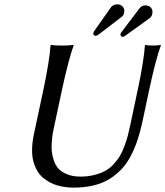

<svg xmlns="http://www.w3.org/2000/svg" viewBox="-20 -855 761 885"><path d="M682.1 -792Q679.2 -778.8 670.9 -772L554.2 -688Q550.8 -685.1 545.4 -685.1Q541.5 -685.1 537.8 -689Q534.2 -692.9 535.2 -698.2Q535.6 -701.7 541.5 -709L624 -817.9Q634.8 -830.1 649.4 -830.1Q668.9 -830.1 677 -818.1Q685.1 -806.2 682.1 -792ZM552.2 -796.9Q549.8 -783.2 541.5 -777.8L436.5 -697.3Q426.3 -689.9 420.9 -689.9Q415.5 -689.9 412.4 -693.6Q409.2 -697.3 410.2 -702.1Q411.6 -708.5 415 -712.9L492.7 -823.2Q502.9 -835 522.5 -835Q535.6 -835 545.7 -824.2Q555.7 -813.5 552.2 -796.9ZM615.7 -444.8Q643.1 -574.7 647.9 -645L650.9 -647.9Q660.6 -645 685.1 -645Q694.8 -645 703.9 -645.8Q712.9 -646.5 716.8 -647.5L720.7 -647.9L721.2 -645Q697.8 -580.6 668.5 -444.8L636.7 -294.9Q626.5 -248 614 -210.2Q601.6 -172.4 583.3 -137Q564.9 -101.6 540.3 -75.4Q515.6 -49.3 484.1 -29.8Q452.6 -10.3 410.9 -0.2Q369.1 9.8 318.8 9.8Q300.8 9.8 283.4 7.6Q266.1 5.4 246.6 0.2Q227.1 -4.9 210.2 -14.2Q193.4 -23.4 177.7 -36.4Q162.1 -49.3 151.1 -68.6Q140.1 -87.9 133.8 -111.3Q127.4 -134.8 127.9 -166.7Q128.4 -198.7 136.2 -235.8L180.7 -444.8Q208 -574.2 212.9 -645L215.8 -647.9Q231.9 -645 266.1 -645Q281.7 -645 294.9 -645.8Q308.1 -646.5 313.5 -647.5L318.8 -647.9L319.3 -645Q295.9 -580.6 266.6 -444.8L229 -269Q225.6 -252.4 223.1 -239Q220.7 -225.6 218.8 -200.4Q216.8 -175.3 218.8 -156Q220.7 -136.7 228.5 -114Q236.3 -91.3 250.7 -76.4Q265.1 -61.5 290.5 -51.3Q315.9 -41 350.6 -41Q385.7 -41 415.3 -48.6Q444.8 -56.2 465.8 -67.9Q486.8 -79.6 504.4 -98.9Q522 -118.2 533 -136.7Q543.9 -155.3 553.7 -181.6Q563.5 -208 568.8 -228.5Q573.2 -245.6 580.1 -276.9Z"/></svg>

Font: Linux Biolinum G
Style: Italic
Weight: 400
Italic angle: -12°
Designer: Philipp H. Poll
Foundry: Philipp H. Poll
Version: Version 0.5.1